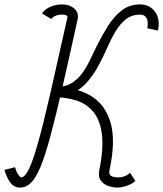

<svg xmlns="http://www.w3.org/2000/svg" viewBox="-71 -834 738 868"><path d="M20 14Q-7 14 -23.5 -7.5Q-40 -29 -51 -66L-3 -78Q4 -54 12.5 -43Q21 -32 24 -32Q41 -32 59 -68Q77 -104 100.5 -187Q124 -270 156 -409.5Q188 -549 234 -756Q235 -760 232 -762.5Q229 -765 223.5 -766.5Q218 -768 209 -768Q193 -768 180 -762.5Q167 -757 161 -748L119 -773Q131 -792 156 -803Q181 -814 209 -814Q244 -814 265 -795Q286 -776 280 -747Q240 -565 210 -434.5Q180 -304 156.5 -217Q133 -130 112 -79.5Q91 -29 69 -7.5Q47 14 20 14ZM459 14Q441 14 419.5 7Q398 0 385 -17Q372 -34 378 -65H424Q420 -45 431.5 -38.5Q443 -32 461 -32Q479 -32 493 -37.5Q507 -43 517 -53L541 -16Q532 -7 518 -0.5Q504 6 488.5 10Q473 14 459 14ZM378 -65Q398 -164 389.5 -228.5Q381 -293 350 -329.5Q319 -366 272 -380.5Q225 -395 168 -395L178 -440Q273 -440 338.5 -401.5Q404 -363 428.5 -280.5Q453 -198 424 -65ZM168 -395 178 -440Q220 -440 248.5 -456Q277 -472 297.5 -499Q318 -526 334.5 -560Q351 -594 369 -631Q391 -675 417 -716.5Q443 -758 477.5 -785.5Q512 -813 558 -814Q590 -815 611.5 -799.5Q633 -784 642 -757Q651 -730 643 -696L595 -706Q601 -735 591.5 -752Q582 -769 560 -768Q523 -767 497.5 -746.5Q472 -726 452 -693Q432 -660 414.5 -620Q397 -580 376 -540.5Q355 -501 327.5 -468Q300 -435 261.5 -415Q223 -395 168 -395Z"/></svg>

Font: Victor Mono Thin
Style: Italic
Weight: 100
Italic angle: -12°
Monospace: yes
Designer: Rune Bjørnerås
Version: Version 1.561;gftools[0.9.30]